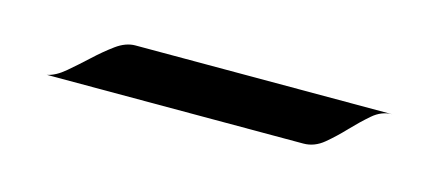

<svg xmlns="http://www.w3.org/2000/svg" viewBox="-24 13 613 263"><g transform="rotate(15 282.5 144.0)"><path d="M512.2 108.9Q497.1 108.9 484.4 119.9Q471.7 130.9 459.2 144Q446.8 157.2 433.6 168.2Q420.4 179.2 404.8 179.2H41Q53.2 176.8 66.4 165.5Q79.6 154.3 93.3 141.6Q106.9 128.9 120.6 118.9Q134.3 108.9 147.9 108.9Z"/></g></svg>

Font: Quintessential
Style: Regular
Weight: 400
Designer: Astigmatic (AOETI)
Foundry: Astigmatic (AOETI)
Version: Version 1.000